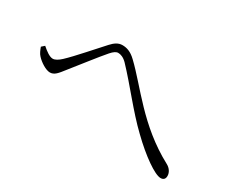

<svg xmlns="http://www.w3.org/2000/svg" viewBox="-83 -833 1166 979"><g transform="rotate(30 500.0 -344.0)"><path d="M50 -374C56 -358 63 -340 74 -329C94 -307 131 -283 155 -283C181 -283 196 -303 221 -335C260 -383 332 -477 368 -518C384 -536 396 -544 408 -544C422 -544 440 -538 459 -519C543 -431 623 -323 709 -241C794 -158 879 -99 913 -99C931 -99 939 -109 939 -126C939 -146 926 -166 905 -177C699 -287 593 -453 487 -553C457 -582 431 -589 407 -589C383 -589 364 -576 344 -554C304 -511 225 -419 180 -377C163 -361 146 -351 133 -351C114 -351 91 -368 67 -389Z"/></g></svg>

Font: Noto Serif CJK TC Light
Style: Regular
Weight: 300
Designer: Ryoko NISHIZUKA 西塚涼子 (kana & ideographs); Frank Grießhammer (Latin, Greek & Cyrillic); Wenlong ZHANG 张文龙 (bopomofo); San
Foundry: Adobe
Version: Version 2.001;hotconv 1.1.0;makeotfexe 2.6.0